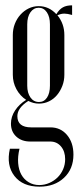

<svg xmlns="http://www.w3.org/2000/svg" viewBox="-20 -525 295 719"><path d="M128 174Q65 174 34 134Q3 94 17 32H53Q46 61 48 86Q50 111 60 129Q70 147 87.5 157.5Q105 168 127 168Q147 168 165 160Q183 152 196 139Q209 126 216.5 108.5Q224 91 224 71Q224 42 208.5 23.5Q193 5 168 5H93Q61 5 41 -13.5Q21 -32 21 -62Q21 -88 36.5 -111.5Q52 -135 78 -151Q55 -166 41.5 -191Q28 -216 28 -245V-394Q28 -416 35.5 -435.5Q43 -455 56.5 -470Q70 -485 87.5 -493.5Q105 -502 125 -502Q163 -502 191 -472Q202 -490 215.5 -497.5Q229 -505 250 -505V-469Q232 -474 221 -474Q213 -474 206.5 -472Q200 -470 195 -468Q221 -436 221 -394V-245Q221 -223 213.5 -203.5Q206 -184 193.5 -169Q181 -154 163.5 -145.5Q146 -137 126 -137Q115 -137 105.5 -139.5Q96 -142 86 -147Q45 -121 45 -90Q45 -48 97 -48H169Q207 -48 231 -19.5Q255 9 255 54Q255 108 219.5 141Q184 174 128 174ZM82 -204Q82 -177 94 -160Q106 -143 126 -143Q145 -143 156 -159.5Q167 -176 167 -204V-434Q167 -462 155.5 -479Q144 -496 125 -496Q106 -496 94 -479Q82 -462 82 -434Z"/></svg>

Font: Moniqa Cond Display
Style: Regular
Weight: 400
Width: 3
Designer: Rajesh Rajput
Foundry: Rajesh Rajput
Version: Version 1.000